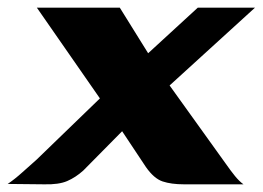

<svg xmlns="http://www.w3.org/2000/svg" viewBox="-45 -480 684 500"><path d="M434 0Q401 0 378.5 -7.5Q356 -15 335 -45L240 -188L51 -460H267L369 -296L542 -55Q556 -35 567 -21.5Q578 -8 589 0ZM70 0 -25 -1Q-7 -13 13.5 -31.5Q34 -50 50 -64L262 -269L470 -460H619L338 -204L172 -36Q152 -18 130 -8.5Q108 1 70 0Z"/></svg>

Font: Genos
Style: Bold Italic
Weight: 700
Italic angle: -8°
Version: Version 1.010